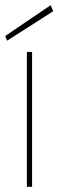

<svg xmlns="http://www.w3.org/2000/svg" viewBox="-32 -716 224 736"><path d="M71 0V-517H91V0ZM-5 -560 -12 -578 162 -696 172 -673Z"/></svg>

Font: DM Sans 11pt Thin
Style: Regular
Weight: 250
Version: Version 4.004;gftools[0.9.30]